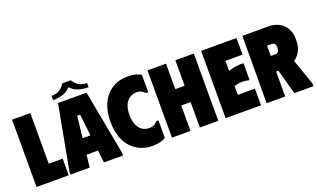

<svg xmlns="http://www.w3.org/2000/svg" viewBox="-87 -1366 3103 1877"><g transform="rotate(-20 1464.0 -427.5)"><path d="M38 -700H228V-173H373V0H38Z M391 0V-28L516 -700L813 -699L938 -28V0H739L724 -129H606L591 0ZM624 -294H706L680 -519H650ZM620 -866H710Q731 -830 764 -808Q797 -786 850 -786V-742Q799 -742 749.5 -756Q700 -770 671 -806H659Q630 -770 580.5 -756Q531 -742 480 -742V-786Q533 -786 567 -808.5Q601 -831 620 -866Z M935 -350Q935 -443 960 -511.5Q985 -580 1027.5 -624Q1070 -668 1124 -689.5Q1178 -711 1236 -711Q1292 -711 1328.5 -700.5Q1365 -690 1381 -677V-496H1359Q1349 -508 1327 -522Q1305 -536 1275 -536Q1232 -536 1200 -515Q1168 -494 1150 -452.5Q1132 -411 1132 -350Q1132 -289 1150 -247.5Q1168 -206 1200 -185Q1232 -164 1275 -164Q1306 -164 1327.5 -178Q1349 -192 1359 -204H1381V-23Q1365 -10 1329 0.5Q1293 11 1237 11Q1180 11 1126 -10.5Q1072 -32 1029 -76Q986 -120 960.5 -188.5Q935 -257 935 -350Z M1737 -700H1929V0H1737V-265H1640V0H1447V-700H1640V-435H1737Z M2373 -700V-527H2195V-422Q2222 -431 2249.5 -437Q2277 -443 2303.5 -445Q2330 -447 2353 -444V-276L2342 -270Q2323 -276 2299.5 -278Q2276 -280 2250 -277Q2224 -274 2195 -265V-173H2373V0H2005V-700Z M2434 -700H2625V0H2432ZM2705 -700Q2765 -700 2812.5 -676Q2860 -652 2887.5 -604.5Q2915 -557 2915 -484Q2915 -408 2884 -358Q2853 -308 2804.5 -283.5Q2756 -259 2702 -259H2532V-700ZM2628 -420H2678Q2693 -420 2701.5 -428Q2710 -436 2713.5 -449.5Q2717 -463 2717 -478Q2717 -491 2713.5 -502Q2710 -513 2701.5 -520Q2693 -527 2678 -527H2628ZM2621 -360 2805 -355 2919 -29V0H2720Z"/></g></svg>

Font: Phudu Black
Style: Regular
Weight: 900
Version: Version 1.005;gftools[0.9.23]